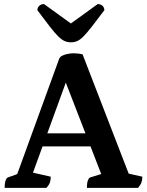

<svg xmlns="http://www.w3.org/2000/svg" viewBox="-20 -915 716 935"><path d="M2.5 0Q2.5 -21.9 7 -35.1Q11.5 -48.4 18.5 -50.9L88.8 -76.1L53.5 -38.8L267.8 -627.9Q271.7 -638.6 284.8 -644.6Q298 -650.6 312.8 -653Q327.6 -655.5 337.7 -655.5Q349.1 -655.5 360.1 -654.3Q371.1 -653.1 382.2 -650.2L617 -42.7L578.2 -75.8L673.1 -54.6Q673.1 -38.9 668.8 -26.6Q664.6 -14.3 652.3 0H403.1Q403.1 -21.9 407.6 -35.1Q412.1 -48.4 419.1 -50.9L489.8 -72.9L482.1 -43.9L281.2 -562.1L318.9 -563.2L128.5 -41.1L121.4 -78.5L227.1 -54.6Q227.1 -38.9 223.1 -26.6Q219.2 -14.3 205.7 0ZM164.5 -202 178.2 -265.7H426.7L442.5 -202ZM325.7 -708.9Q308.8 -708.9 294.8 -715.1Q280.7 -721.2 264 -737.5Q247.2 -753.8 223.2 -784.7Q199.2 -815.5 162 -865.4Q162 -877.9 171.2 -886.6Q180.3 -895.2 194.4 -895.2L337.5 -791.8H312.8L455.9 -895.2Q470.5 -895.2 479.3 -886.6Q488.2 -877.9 488.2 -865.4Q451 -815.5 426.8 -784.7Q402.6 -753.8 386.3 -737.5Q370.1 -721.2 356 -715.1Q342 -708.9 325.7 -708.9Z"/></svg>

Font: Petrona
Style: Regular
Weight: 400
Designer: Ringo R. Seeber
Foundry: Ringo R. Seeber
Version: Version 2.001; ttfautohint (v1.8.3)